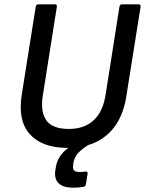

<svg xmlns="http://www.w3.org/2000/svg" viewBox="-20 -675 674 892"><path d="M294 12Q177 12 119.5 -50.5Q62 -113 81 -235L146 -644Q148 -655 158 -655H235Q246 -655 244 -643L179 -232Q167 -158 194.5 -117Q222 -76 300 -76Q372 -76 415.5 -116.5Q459 -157 471 -237L535 -644Q537 -655 547 -655H624Q635 -655 633 -643L567 -228Q555 -151 520 -97.5Q485 -44 428 -16Q371 12 294 12ZM322 197Q272 197 251.5 175.5Q231 154 237 116L240 99Q247 57 281 25.5Q315 -6 377 -25L398 -6Q360 17 343 36Q326 55 321 81L320 92Q317 111 324.5 117.5Q332 124 352 124Q360 124 365.5 123.5Q371 123 377 122Q382 121 385 123.5Q388 126 387 132L379 182Q377 191 368 193Q357 195 346 196Q335 197 322 197Z"/></svg>

Font: Sofia Sans SemiBold
Style: Italic
Weight: 600
Italic angle: -9°
Designer: Botio Nikoltchev, Ani Petrova
Foundry: lettersoup
Version: Version 4.100-B